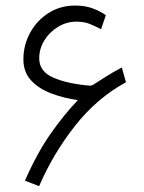

<svg xmlns="http://www.w3.org/2000/svg" viewBox="-20 -653 512 681"><path d="M256.3 -297.9Q207 -304.7 162.6 -321.3Q118.2 -337.9 90.6 -367.4Q63 -397 63 -442.4Q63 -493.2 86.7 -536.6Q110.4 -580.1 151.9 -606.7Q193.4 -633.3 246.6 -633.3Q281.2 -633.3 307.9 -623.5Q334.5 -613.8 355.5 -599.1L338.4 -549.3Q321.8 -558.1 300.8 -567.1Q279.8 -576.2 252 -576.2Q215.8 -576.2 185.5 -557.6Q155.3 -539.1 137.2 -509.5Q119.1 -480 119.1 -445.8Q119.1 -398.9 170.2 -377.2Q221.2 -355.5 299.3 -349.1Q300.3 -349.1 303.7 -349.9Q307.1 -350.6 310.5 -352.5Q340.8 -371.6 362.3 -385.3Q383.8 -398.9 412.1 -413.6L426.8 -361.3Q323.2 -304.7 245.8 -206.3Q168.5 -107.9 118.7 7.3L68.4 -12.2Q112.3 -111.8 160.2 -179.7Q208 -247.6 256.3 -297.9Z"/></svg>

Font: Vazirmatn FD NL ExtraLight
Style: Regular
Weight: 200
Designer: Saber Rastikerdar
Foundry: Saber Rastikerdar
Version: Version 33.003